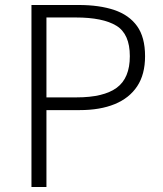

<svg xmlns="http://www.w3.org/2000/svg" viewBox="-20 -749 652 769"><path d="M106 0V-729H295Q378 -729 437.5 -709Q497 -689 529 -644.5Q561 -600 561 -524Q561 -451 529.5 -403.5Q498 -356 439.5 -332Q381 -308 299 -308H166V0ZM166 -359H287Q395 -359 447.5 -397.5Q500 -436 500 -524Q500 -613 446 -646Q392 -679 283 -679H166Z"/></svg>

Font: Noto Sans KR Thin Light
Style: Regular
Weight: 300
Version: Version 2.004-H2;hotconv 1.0.118;makeotfexe 2.5.65603